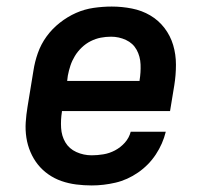

<svg xmlns="http://www.w3.org/2000/svg" viewBox="-20 -558 640 586"><path d="M260 8Q236 8 212.5 5Q189 2 167.5 -5.5Q146 -13 127.5 -26Q109 -39 95.5 -56Q82 -73 73 -94Q64 -115 60.5 -138Q57 -161 58.5 -184.5Q60 -208 64 -232L82 -342Q86 -369 95.5 -396Q105 -423 122 -446.5Q139 -470 162.5 -488.5Q186 -507 212 -518.5Q238 -530 266 -534Q294 -538 321 -538Q352 -538 382.5 -532Q413 -526 438.5 -511Q464 -496 482 -472.5Q500 -449 508.5 -420.5Q517 -392 517 -360.5Q517 -329 512 -298L499 -219H169V-217Q165 -192 166.5 -167.5Q168 -143 179.5 -123.5Q191 -104 213 -94Q235 -84 260 -84Q277 -84 295.5 -87Q314 -90 331 -99Q348 -108 361 -122.5Q374 -137 379 -156H486Q477 -119 455.5 -86.5Q434 -54 401.5 -31.5Q369 -9 332.5 -0.5Q296 8 260 8ZM185 -311H406V-313Q410 -337 409 -361.5Q408 -386 397 -406Q386 -426 364.5 -436Q343 -446 319 -446Q303 -446 287.5 -443Q272 -440 257 -432.5Q242 -425 229.5 -413Q217 -401 208.5 -387Q200 -373 195 -358Q190 -343 187 -327Z"/></svg>

Font: Iosevka Slab SmBdExObl
Style: Regular
Weight: 600
Width: 7
Italic angle: -9°
Monospace: yes
Designer: Belleve Invis
Foundry: Belleve Invis
Version: Version 11.1.0; ttfautohint (v1.8.3)